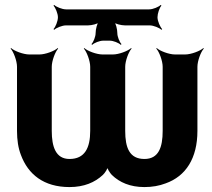

<svg xmlns="http://www.w3.org/2000/svg" viewBox="-20 -749 860 779"><path d="M248 -646H337C352 -646 377 -652 385 -660L382 -663C374 -655 368 -630 368 -615C368 -600 359 -578 351 -570L354 -567C362 -575 384 -584 399 -584H425C440 -584 462 -575 470 -567L473 -570C465 -578 456 -600 456 -615C456 -630 450 -655 442 -663L439 -660C447 -652 472 -646 487 -646H587C603 -646 627 -636 635 -628L638 -631C630 -639 619 -663 619 -679C619 -694 627 -718 635 -726L632 -729C624 -721 601 -711 585 -711H248C232 -711 208 -721 200 -729L197 -726C205 -718 215 -694 215 -679C215 -663 205 -639 197 -631L200 -628C208 -636 232 -646 248 -646ZM566 -104C505 -104 488 -150 488 -218V-478C488 -502 502 -539 514 -552L512 -554C499 -542 462 -528 438 -528H396C372 -528 335 -542 322 -554L320 -552C332 -539 346 -502 346 -478V-218C346 -149 324 -104 262 -104C206 -104 190 -154 190 -218V-478C190 -502 204 -539 216 -552L214 -554C201 -542 164 -528 140 -528H99C75 -528 38 -542 25 -554L23 -552C35 -539 49 -502 49 -478V-218C49 -181 54 -148 65 -120C94 -42 157 10 262 10C321 10 365 -9 397 -39C406 -47 418 -66 418 -75H414C414 -66 426 -47 434 -39C465 -9 508 10 566 10C597 10 626 5 652 -5C734 -34 781 -107 781 -218V-478C781 -502 795 -539 807 -552L805 -554C792 -542 755 -528 731 -528H690C666 -528 629 -542 616 -554L614 -552C626 -539 640 -502 640 -478V-218C640 -152 624 -104 566 -104Z"/></svg>

Font: Asimov
Style: Edge
Weight: 500
Designer: Google
Version: Version 2.000980: 2014